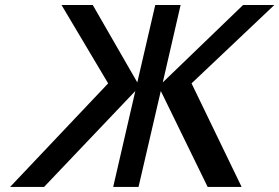

<svg xmlns="http://www.w3.org/2000/svg" viewBox="-20 -742 1109 762"><path d="M517.1 -380.9 154.8 0H20L409.2 -411.1L224.1 -722.2H348.1L524.9 -415L596.2 -722.2H696.8L626 -415L944.8 -722.2H1068.8L740.2 -411.1L939 0H804.2L618.2 -380.9L529.8 0H429.2Z"/></svg>

Font: Perun
Style: Italic
Weight: 400
Italic angle: -12°
Foundry: Stefan Peev, Context Ltd
Version: Version 001.000